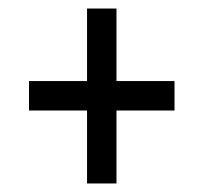

<svg xmlns="http://www.w3.org/2000/svg" viewBox="-20 -547 477 450"><path d="M184 -288H48V-357H184V-527H253V-357H389V-288H253V-117H184Z"/></svg>

Font: Noto Sans Bengali ExtraCondensed
Style: Regular
Weight: 400
Width: 2
Designer: Jelle Bosma - Monotype Design Team
Foundry: Monotype Imaging Inc.
Version: Version 2.003